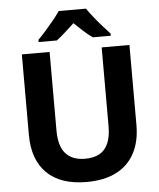

<svg xmlns="http://www.w3.org/2000/svg" viewBox="-61 -984 869 1047"><g transform="rotate(-5 373.0 -461.0)"><path d="M668 -276Q668 -186 634 -122Q600 -58 534 -24Q468 10 371 10Q229 10 154 -63.5Q79 -137 79 -274V-714H231V-285Q231 -198 267.5 -157.5Q304 -117 373 -117Q421 -117 452.5 -134.5Q484 -152 500 -189Q516 -226 516 -283V-714H668ZM449 -932Q464 -910 486 -882.5Q508 -855 531 -829Q554 -803 571 -785V-773H473Q447 -791 422.5 -813.5Q398 -836 374 -859Q349 -836 325.5 -814.5Q302 -793 276 -773H176V-785Q195 -804 218 -830Q241 -856 263 -883Q285 -910 300 -932Z"/></g></svg>

Font: Noto Sans Hebrew Thin
Style: Bold
Weight: 700
Version: Version 3.001